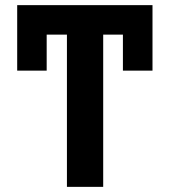

<svg xmlns="http://www.w3.org/2000/svg" viewBox="-20 -727 660 747"><path d="M381.5 0H240.4V-707H381.5ZM573.3 -592.3H46.9V-707H573.3ZM573.3 -452.2H458.2V-707H573.3ZM161.6 -452.2H46.9V-707H161.6Z"/></svg>

Font: WEMIX Pretendard Variable
Style: Regular
Weight: 400
Designer: Base glyphs from Inter by Rasmus Andersson; Hangeul glyphs from Noto Sans CJK(Source Han Sans) by Jang Soo-young and Kan
Foundry: Kil Hyung-jin
Version: Version 1.000;Glyphs 3.2 (3208)